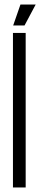

<svg xmlns="http://www.w3.org/2000/svg" viewBox="-20 -825 177 845"><path d="M37 0V-680H93V0ZM88 -713H38L70 -805H137Z"/></svg>

Font: Bricolage Grotesque 96pt Condensed ExtraLight
Style: Regular
Weight: 200
Width: 3
Designer: Mathieu Triay
Foundry: Atelier Triay
Version: Version 1.001; ttfautohint (v1.8.4.7-5d5b);gftools[0.9.33.de